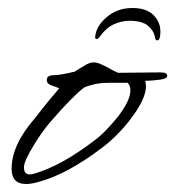

<svg xmlns="http://www.w3.org/2000/svg" viewBox="-20 -459 438 480"><path d="M45 1Q9 1 9 -37Q9 -96 66 -162Q77 -176 92.5 -195.5Q108 -215 128 -238Q130 -238 110 -245Q97 -249 97 -259Q97 -271 114 -271Q130 -271 167 -280Q173 -284 179.5 -288Q186 -292 193 -296Q204 -303 215 -303Q221 -303 227.5 -300.5Q234 -298 242 -294Q253 -288 261.5 -283.5Q270 -279 275 -277L381 -278Q398 -278 398 -270Q398 -262 381 -260Q360 -257 343 -257Q344 -253 344.5 -249.5Q345 -246 345 -244Q345 -212 307 -162Q276 -121 237 -91Q149 -24 79 -5Q60 1 45 1ZM55 -23Q57 -23 59.5 -23.5Q62 -24 66 -25Q132 -44 215 -107Q230 -118 244.5 -133Q259 -148 273 -165Q306 -207 306 -233Q306 -245 299 -252H254Q232 -252 216.5 -248.5Q201 -245 190 -240Q161 -218 104 -152Q84 -128 65 -97Q40 -56 40 -42V-40Q40 -23 55 -23ZM311 -439Q346 -439 363.5 -421.5Q381 -404 381 -380Q381 -358 373 -358Q368 -358 367 -368Q364 -383 349.5 -395Q335 -407 304 -407Q283 -407 264 -398Q245 -389 230 -368Q224 -360 220.5 -361.5Q217 -363 218 -367Q220 -393 246.5 -416Q273 -439 311 -439Z"/></svg>

Font: Whisper
Style: Regular
Weight: 400
Designer: Robert E. Leuschke
Foundry: Robert E. Leuschke
Version: Version 1.010; ttfautohint (v1.8.4.7-5d5b)